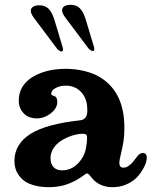

<svg xmlns="http://www.w3.org/2000/svg" viewBox="-20 -768 647 798"><path d="M98 -6Q74 -17 57 -41Q40 -65 40 -99Q40 -170 109 -213Q175 -253 313 -268Q343 -271 343 -308Q343 -320 341 -336Q335 -370 311.5 -391Q288 -412 254 -412Q229 -412 211 -402Q193 -392 193 -379Q193 -375 195.5 -373Q198 -371 204 -369Q212 -367 215 -361Q218 -355 218 -344Q218 -318 191 -297Q164 -276 133 -276Q98 -276 78 -297.5Q58 -319 58 -350Q58 -394 87 -425Q111 -451 154.5 -466.5Q198 -482 254 -482Q293 -482 332 -472.5Q371 -463 399 -445Q497 -383 497 -237Q497 -206 493.5 -182.5Q490 -159 483 -130Q476 -102 476 -91Q476 -81 480.5 -76Q485 -71 493 -71Q509 -71 527 -89Q533 -95 540 -104.5Q547 -114 552 -120Q562 -132 573 -132Q590 -132 590 -113Q590 -94 577 -70Q564 -46 547 -29Q530 -12 504 -1Q478 10 448 10Q421 10 399.5 0.5Q378 -9 364 -26Q360 -30 356 -35.5Q352 -41 348.5 -44Q345 -47 342 -47Q338 -47 329 -40Q297 -16 261.5 -3Q226 10 183 10Q134 10 98 -6ZM238 -60Q287 -60 319 -107Q332 -126 337 -150.5Q342 -175 342 -195Q342 -204 338.5 -208Q335 -212 325 -212Q299 -212 270 -201Q241 -190 222 -174Q190 -147 190 -110Q190 -87 202.5 -73.5Q215 -60 238 -60ZM213 -571 120 -695Q108 -712 108 -723Q108 -734 117.5 -740Q127 -746 143 -746Q167 -746 181.5 -732Q196 -718 206 -686L240 -573L242 -563Q242 -554 236 -554Q225 -554 213 -571ZM238 -725Q238 -736 247.5 -742Q257 -748 273 -748Q297 -748 311.5 -734Q326 -720 336 -688L370 -575L372 -565Q372 -556 366 -556Q355 -556 343 -573L250 -697Q238 -714 238 -725Z"/></svg>

Font: Raigarh
Style: Bold
Weight: 700
Designer: jaikishan Patel
Foundry: MagicType
Version: Version 1.000